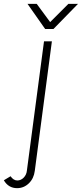

<svg xmlns="http://www.w3.org/2000/svg" viewBox="-132 -715 426 999"><path d="M-112 223 -77 202Q-62 224 -42 224Q-23 224 -8.5 209Q6 194 8 172L97 -500H138L49 174Q44 214 18 239Q-8 264 -43 264Q-88 264 -112 223ZM11 -695H59L129 -600L224 -695H274L146 -564H103Z"/></svg>

Font: Bellota Text Light
Style: Italic
Weight: 300
Italic angle: -7.5°
Designer: Kemie Guaida
Foundry: Kemie Guaida
Version: Version 4.001